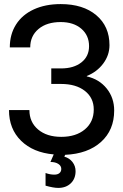

<svg xmlns="http://www.w3.org/2000/svg" viewBox="-20 -745 602 940"><path d="M279 -334H231V-410H279Q341 -410 378.5 -439.5Q416 -469 416 -519Q416 -572 378 -604.5Q340 -637 277 -637Q209 -637 168.5 -603Q128 -569 128 -513H28Q28 -577 58.5 -625Q89 -673 145.5 -699Q202 -725 277 -725Q387 -725 451.5 -670.5Q516 -616 516 -524Q516 -475 485.5 -434Q455 -393 405 -373V-371Q466 -357 502.5 -311.5Q539 -266 539 -204Q539 -108 474.5 -50Q410 8 299 13L295 22Q320 29 335 48.5Q350 68 350 93Q350 130 326.5 152.5Q303 175 265 175Q242 175 203 164V102Q225 110 246 110Q262 110 271 102.5Q280 95 280 82Q280 67 265.5 57.5Q251 48 227 48L243 11Q142 2 83 -56Q24 -114 24 -206H124Q124 -147 166.5 -111Q209 -75 280 -75Q352 -75 395.5 -111.5Q439 -148 439 -209Q439 -266 395.5 -300Q352 -334 279 -334Z"/></svg>

Font: Non Bureau
Style: Regular
Weight: 400
Designer: Jona Saucedo
Foundry: Non Foundry
Version: Version 1.000; ttfautohint (v1.8.4)